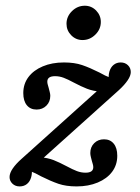

<svg xmlns="http://www.w3.org/2000/svg" viewBox="-20 -646 492 677"><path d="M13.7 -21.8Q13.7 -35.5 25 -52Q36.3 -68.5 56.5 -86.3L366.9 -365.3L398.4 -328.2Q363.7 -320.2 335.5 -322.6Q307.3 -325 286.7 -333.1Q266.1 -341.1 240.3 -354.8Q219.4 -366.1 204.4 -371.8Q189.5 -377.4 174.2 -377.4Q160.5 -377.4 153.6 -372.6Q146.8 -367.7 146.8 -358.1Q146.8 -353.2 148.4 -347.6Q150 -341.9 151.6 -336.3Q153.2 -329.8 155.2 -322.2Q157.3 -314.5 157.3 -308.1Q157.3 -287.1 143.5 -273.4Q129.8 -259.7 108.9 -259.7Q87.1 -259.7 74.6 -275Q62.1 -290.3 62.1 -317.7Q62.1 -350 80.2 -374.2Q98.4 -398.4 131 -412.1Q163.7 -425.8 205.6 -425.8Q242.7 -425.8 269.8 -416.5Q296.8 -407.3 330.6 -390.3Q340.3 -384.7 350.4 -379.8Q360.5 -375 371 -371L364.5 -359.7Q361.3 -378.2 365.7 -393.5Q370.2 -408.9 380.6 -417.3Q391.1 -425.8 405.6 -425.8Q421 -425.8 431 -416.1Q441.1 -406.5 441.1 -391.9Q441.1 -379 430.2 -362.9Q419.4 -346.8 399.2 -328.2L89.5 -50L57.3 -86.3Q91.9 -94.4 120.2 -91.9Q148.4 -89.5 169 -81.5Q189.5 -73.4 215.3 -59.7Q236.3 -48.4 251.2 -42.7Q266.1 -37.1 281.5 -37.1Q295.2 -37.1 302 -41.9Q308.9 -46.8 308.9 -56.5Q308.9 -61.3 307.3 -66.9Q305.6 -72.6 304 -78.2Q302.4 -84.7 300.4 -92.3Q298.4 -100 298.4 -106.5Q298.4 -127.4 312.1 -141.1Q325.8 -154.8 346.8 -154.8Q368.5 -154.8 381 -139.5Q393.5 -124.2 393.5 -96.8Q393.5 -64.5 375.4 -40.3Q357.3 -16.1 324.6 -2.4Q291.9 11.3 250 11.3Q212.9 11.3 185.9 2Q158.9 -7.3 125 -24.2Q115.3 -29.8 105.2 -34.7Q95.2 -39.5 84.7 -43.5L91.1 -54.8Q94.4 -36.3 89.9 -21Q85.5 -5.6 75 2.8Q64.5 11.3 49.2 11.3Q33.9 11.3 23.8 1.6Q13.7 -8.1 13.7 -21.8ZM214.5 -562.1Q214.5 -587.9 233.9 -606.9Q253.2 -625.8 279 -625.8Q302.4 -625.8 319 -608.9Q335.5 -591.9 335.5 -568.5Q335.5 -542.7 316.1 -523.8Q296.8 -504.8 271 -504.8Q247.6 -504.8 231 -521.8Q214.5 -538.7 214.5 -562.1Z"/></svg>

Font: Playfair Micro SmCond SmLight
Style: Italic
Weight: 360
Width: 4
Italic angle: -15.6°
Designer: Claus Eggers Sørensen
Foundry: Claus Eggers Sørensen
Version: Version 2.203;Glyphs 3.3 (3326)